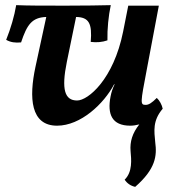

<svg xmlns="http://www.w3.org/2000/svg" viewBox="-20 -480 690 747"><path d="M613 -57C610 -72 601 -89 590 -99C571 -80 559 -72 547 -72C525 -72 526 -78 551 -209L598 -458H479L459 -357C422 -172 323 -89 280 -89C232 -89 218 -131 240 -239L276 -414C326 -413 339 -389 333 -317C356 -314 378 -316 398 -323C397 -367 402 -418 411 -460C369 -459 312 -458 237 -458H234C145 -458 90 -458 43 -460C36 -418 22 -370 4 -325C22 -315 39 -313 62 -315C85 -384 104 -412 160 -414L118 -220C92 -99 99 9 202 9C294 9 384 -76 424 -152H426C418 -136 413 -120 410 -104C397 -36 415 9 487 9C498 9 510 7 522 4C495 38 485 71 488 108C491 141 496 189 465 219C474 233 488 243 506 247C586 177 591 126 584 74C580 30 573 -10 613 -57Z"/></svg>

Font: Vollkorn Semibold
Style: Italic
Weight: 600
Italic angle: -11°
Designer: Friedrich Althausen
Foundry: Friedrich Althausen
Version: Version 4.015;PS 004.015;hotconv 1.0.88;makeotf.lib2.5.64775